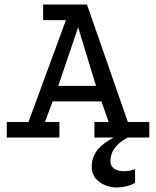

<svg xmlns="http://www.w3.org/2000/svg" viewBox="-20 -609 691 850"><path d="M10 0V-69H106L272 -520H171V-589H365L546 -69H641V0H398V-69H461L429 -160H213L179 -69H243V0ZM238 -229H405L326 -488ZM524 -18 545 0Q505 22 487 47.5Q469 73 469 104Q469 126 485 137.5Q501 149 529 149Q553 149 578 140V201Q559 211 538 216Q517 221 498 221Q454 221 420 196.5Q386 172 386 129Q386 81 419.5 45.5Q453 10 524 -18Z"/></svg>

Font: Podkova VF Beta
Style: Regular
Weight: 400
Designer: Ilya Yudin
Foundry: Cyreal (www.cyreal.org)
Version: Version 2.100